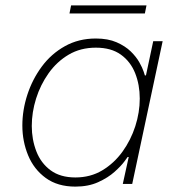

<svg xmlns="http://www.w3.org/2000/svg" viewBox="-20 -683 639 713"><path d="M238 -633 244 -663H524L518 -633ZM336 -540Q381 -540 413 -526Q445 -512 465.5 -492Q486 -472 497.5 -451.5Q509 -431 513.5 -417Q518 -403 518 -403H522L549 -530H584L471 0H436L458 -100H454Q454 -100 442 -83.5Q430 -67 405.5 -45Q381 -23 344.5 -6.5Q308 10 260 10Q194 10 150 -22Q106 -54 84.5 -106Q63 -158 63 -217Q63 -274 81.5 -331Q100 -388 135 -435.5Q170 -483 221 -511.5Q272 -540 336 -540ZM336 -506Q279 -506 235 -480Q191 -454 160.5 -411Q130 -368 114 -317Q98 -266 98 -215Q98 -165 115 -121Q132 -77 168 -50.5Q204 -24 260 -24Q316 -24 360 -50.5Q404 -77 435 -120Q466 -163 482.5 -214.5Q499 -266 499 -317Q499 -368 482 -411Q465 -454 429 -480Q393 -506 336 -506Z"/></svg>

Font: Be Vietnam Pro Thin
Style: Italic
Weight: 100
Italic angle: -12°
Designer: Lam Bao, Tony Le, Vietanh Nguyen
Foundry: Yellow Type Foundry
Version: Version 1.002; ttfautohint (v1.8.3)